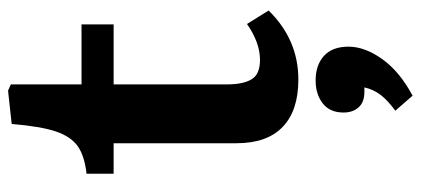

<svg xmlns="http://www.w3.org/2000/svg" viewBox="-298 -434 1024 467"><g transform="rotate(-90 213.5 -200.0)"><path d="M253.9 14.2Q178.7 14.2 138.9 -23.9Q99.1 -62 99.1 -136.2V-435.1H24.9V-501Q68.8 -505.9 92.3 -522.7Q115.7 -539.6 127.9 -576.2Q140.1 -612.8 146 -683.1L227.1 -691.9L242.2 -685.1V-513.2H388.2V-435.1H242.2V-160.2Q242.2 -120.6 254.4 -99.9Q266.6 -79.1 301.8 -79.1Q343.8 -79.1 389.2 -110.8L421.9 -58.1Q351.1 14.2 253.9 14.2ZM214.8 292 178.2 250Q203.1 231.9 216.6 214.4Q230 196.8 234.9 174.8H224.1Q198.7 174.8 186.3 160.6Q173.8 146.5 173.8 124Q173.8 90.8 196 73.5Q218.3 56.2 252 56.2Q289.1 56.2 311.5 76.4Q334 96.7 334 136.2Q334 175.8 303.7 218.3Q273.4 260.7 214.8 292Z"/></g></svg>

Font: Literata Book
Style: Bold
Weight: 700
Designer: Latin by Veronika Burian and Jose Scaglione. Greek by Irene Vlachou. Cyrillic by Vera Evstafieva
Foundry: TypeTogether
Version: Version 2.003;PS 002.003;hotconv 1.0.88;makeotf.lib2.5.64775